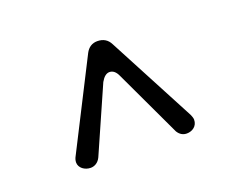

<svg xmlns="http://www.w3.org/2000/svg" viewBox="-73 -907 786 636"><g transform="rotate(-20 320.0 -589.5)"><path d="M458 -414C466 -401 477 -395 490 -395C509 -395 528 -407 528 -430C528 -435 526 -441 523 -448L360 -757C351 -775 336 -784 315 -784C297 -784 283 -775 274 -758L118 -451C114 -444 112 -437 112 -430C112 -411 131 -397 152 -397C165 -397 179 -404 187 -421L288 -650C297 -666 307 -674 318 -674C330 -674 340 -666 347 -650Z"/></g></svg>

Font: Dongle Light
Style: Regular
Weight: 300
Designer: Yanghee Ryu
Foundry: Yanghee Ryu
Version: Version 2.000